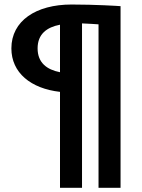

<svg xmlns="http://www.w3.org/2000/svg" viewBox="-20 -678 644 872"><path d="M252.5 -350C192.5 -361.7 150.8 -393.3 150.8 -458.3C150.8 -523.3 192.5 -554.2 252.5 -565.8ZM427.5 -567.5V175H527.5V-650C520 -650.8 412.5 -657.5 305 -657.5C143.3 -657.5 31.7 -583.3 31.7 -458.3C31.7 -347.5 120 -275.8 252.5 -260.8V175H352.5V-571.7C383.3 -570.8 410.8 -568.3 427.5 -567.5Z"/></svg>

Font: Boon SemiBold
Style: Regular
Weight: 600
Designer: Sungsit Sawaiwan
Foundry: FontUni
Version: Version 2.0